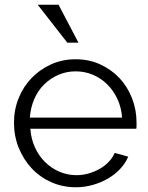

<svg xmlns="http://www.w3.org/2000/svg" viewBox="-20 -780 626 810"><path d="M300 10Q244 10 196 -11.5Q148 -33 113.5 -70Q79 -107 59 -156.5Q39 -206 39 -262Q39 -317 58.5 -365.5Q78 -414 113 -450.5Q148 -487 195.5 -508.5Q243 -530 299 -530Q356 -530 403.5 -508Q451 -486 484.5 -450Q518 -414 537 -365.5Q556 -317 556 -263Q556 -255 556 -248Q556 -241 555 -237H108Q111 -194 127.5 -158Q144 -122 170.5 -96Q197 -70 231 -55.5Q265 -41 302 -41Q328 -41 353 -48Q378 -55 399.5 -67Q421 -79 438 -96.5Q455 -114 464 -135L521 -119Q509 -91 487 -67.5Q465 -44 436 -27Q407 -10 372 0Q337 10 300 10ZM495 -284Q492 -327 475 -363Q458 -399 432 -424.5Q406 -450 372 -464.5Q338 -479 299 -479Q261 -479 227 -464.5Q193 -450 166.5 -424Q140 -398 124.5 -362Q109 -326 106 -284ZM227 -760 311 -600H264L139 -760Z"/></svg>

Font: Rising Sun Light
Style: Regular
Weight: 300
Designer: Matt McInerney, Pablo Impallari, Rodrigo Fuenzalida (Raleway font), Stephen Hutchings (Greek), Cristiano Sobral (main ch
Foundry: The Rising Sun Project Authors
Version: Version 4.327; ttfautohint (v1.8.4.7-5d5b-dirty)